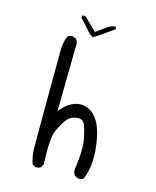

<svg xmlns="http://www.w3.org/2000/svg" viewBox="-111 -830 723 890"><g transform="rotate(15 250.0 -384.5)"><path d="M339.4 -731.4Q339.4 -736.8 334.5 -741.2Q313.5 -738.8 295.9 -725.6Q275.4 -710 249 -692.4L186.5 -752.9L172.9 -750.5L172.4 -749.5V-739.7L228 -678.2L246.1 -666Q270 -680.2 292.5 -696.5Q314.9 -712.9 339.4 -729.5Q339.4 -730.5 339.4 -731.4ZM117.7 -557.6Q116.2 -276.9 116.2 -192.4Q116.2 -107.9 116.7 -94.2Q117.7 -56.2 129.9 -23.4L145 -16.1Q147 -15.6 148.4 -15.6Q162.1 -15.6 170.9 -22.9L179.2 -39.1Q177.7 -69.8 177.7 -98.9Q177.7 -127.9 179.4 -145.8Q181.2 -163.6 182.6 -173.3Q186 -192.9 191.9 -204.6Q210 -241.7 225.1 -261.2Q241.7 -282.2 269.5 -286.1Q273.4 -286.6 277.3 -286.6Q301.8 -286.6 311 -264.6Q319.3 -243.7 329.1 -198.2Q332.5 -180.7 332.5 -153.8Q332.5 -113.3 323.7 -52.2Q323.7 -36.6 332.5 -23.9L349.1 -16.1Q351.1 -15.6 352.5 -15.6Q366.2 -15.6 375 -22.9Q391.1 -61.5 394 -104Q395 -117.2 395 -130.4Q395 -161.6 390.1 -193.8Q383.3 -239.3 372.1 -269Q360.4 -300.8 336.9 -324.2Q310.5 -350.6 274.4 -350.6Q255.4 -350.6 237.8 -342.8Q211.9 -332 191.9 -310.1L176.8 -293.9L181.2 -596.7Q182.1 -603 182.1 -608.4Q182.1 -625.5 173.8 -638.2L157.7 -646Q155.8 -646.5 154.3 -646.5Q140.6 -646.5 131.8 -639.2Q117.7 -606.4 117.7 -566.9Q117.7 -562.5 117.7 -558.1Z"/></g></svg>

Font: NaikaiFont
Style: Light
Weight: 300
Version: Version 1.89